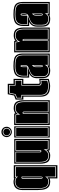

<svg xmlns="http://www.w3.org/2000/svg" viewBox="907 -1620 819 2673"><g transform="rotate(-90 1316.5 -283.5)"><path d="M169 106V-2Q151 6 124 6Q88 6 61.5 -8.5Q35 -23 21 -61Q7 -99 7 -168V-379Q7 -429 24 -456.5Q41 -484 67.5 -494.5Q94 -505 122 -505Q136 -505 147 -502.5Q158 -500 169 -495V-501H353V106ZM186 87H336V-483H186V-466Q176 -476 161 -481.5Q146 -487 122 -487Q99 -487 76.5 -477.5Q54 -468 39 -445Q24 -422 24 -379V-168Q24 -107 36.5 -73Q49 -39 71.5 -25.5Q94 -12 124 -12Q147 -12 161.5 -18.5Q176 -25 186 -36ZM194 78V-65Q187 -48 171.5 -34.5Q156 -21 124 -21Q95 -21 74 -33.5Q53 -46 42.5 -78Q32 -110 32 -168V-379Q32 -418 45.5 -439.5Q59 -461 79.5 -469.5Q100 -478 122 -478Q156 -478 171 -466.5Q186 -455 194 -442V-473H327V78ZM180 -100Q194 -100 194 -123V-391Q187 -394 180 -394Q165 -394 165 -373V-123Q165 -100 180 -100ZM180 -108Q174 -108 174 -120V-371Q174 -385 180 -385Q184 -385 186 -384V-120Q186 -108 180 -108Z M487 6Q420 6 397 -29.5Q374 -65 374 -138V-495H720V0H560L557 -18Q543 -7 526.5 -0.5Q510 6 487 6ZM489 -12Q516 -12 535.5 -23.5Q555 -35 567 -54L574 -18H703V-478H553V-129Q551 -127 548 -127Q541 -127 541 -139V-478H391V-138Q391 -75 411 -43.5Q431 -12 489 -12ZM488 -21Q436 -21 417.5 -50.5Q399 -80 399 -138V-469H532V-137Q532 -118 549 -118Q557 -118 561 -122V-469H694V-27H581L571 -85Q563 -57 541.5 -39Q520 -21 488 -21Z M738 0V-495H894V0ZM752 -18H880V-477H752ZM760 -27V-468H872V-27ZM816 -528Q787 -528 765.5 -549.5Q744 -571 744 -599Q744 -630 764.5 -651.5Q785 -673 816 -673Q845 -673 866.5 -653.5Q888 -634 888 -599Q888 -571 866.5 -549.5Q845 -528 816 -528ZM816 -544Q839 -544 855.5 -560.5Q872 -577 872 -599Q872 -625 855.5 -640Q839 -655 816 -655Q792 -655 776 -639Q760 -623 760 -599Q760 -577 776 -560.5Q792 -544 816 -544ZM816 -552Q795 -552 781.5 -567Q768 -582 768 -599Q768 -618 781.5 -632.5Q795 -647 816 -647Q835 -647 849.5 -632.5Q864 -618 864 -599Q864 -582 849.5 -567Q835 -552 816 -552Z M912 0V-496H1071L1074 -478Q1103 -502 1146 -502Q1211 -502 1234.5 -466.5Q1258 -431 1258 -358V0ZM929 -18H1078V-368Q1080 -369 1085 -369Q1091 -369 1091 -359V-18H1241V-358Q1241 -420 1221 -452Q1201 -484 1145 -484Q1117 -484 1096.5 -472.5Q1076 -461 1064 -441L1058 -478H929ZM937 -27V-469H1051L1061 -411Q1069 -439 1091 -457Q1113 -475 1146 -475Q1196 -475 1214 -445.5Q1232 -416 1232 -358V-27H1099V-356Q1099 -370 1095 -374Q1091 -378 1083 -378Q1076 -378 1070 -375V-27Z M1456 5Q1416 5 1382 -5Q1348 -15 1327.5 -44.5Q1307 -74 1307 -132V-368H1266V-475L1323 -497L1341 -585H1486V-504H1555V-368H1486V-156Q1486 -141 1504 -141Q1514 -141 1528 -143.5Q1542 -146 1555 -147V-15Q1547 -12 1538 -9.5Q1529 -7 1520 -5Q1505 -1 1488 2Q1471 5 1456 5ZM1456 -14Q1471 -14 1485.5 -16Q1500 -18 1512 -21Q1519 -23 1525.5 -24.5Q1532 -26 1539 -28V-129Q1525 -128 1514 -126.5Q1503 -125 1498 -125Q1484 -125 1476.5 -131.5Q1469 -138 1469 -156V-386H1539V-486H1469V-567H1354L1336 -483L1283 -462V-386H1323V-132Q1323 -82 1341.5 -56.5Q1360 -31 1390.5 -22.5Q1421 -14 1456 -14ZM1456 -23Q1423 -23 1395 -30.5Q1367 -38 1349.5 -61.5Q1332 -85 1332 -132V-395H1291V-456L1343 -477L1361 -558H1461V-477H1530V-395H1461V-156Q1461 -131 1471 -123Q1481 -115 1498 -115Q1506 -115 1515 -116.5Q1524 -118 1530 -119V-35L1507 -29Q1485 -23 1456 -23Z M1673 6Q1649 6 1623.5 -1Q1598 -8 1581 -32Q1564 -56 1564 -107V-179Q1564 -255 1630 -287H1573V-372Q1573 -439 1607 -472.5Q1641 -506 1734 -506Q1798 -506 1836 -495.5Q1874 -485 1891 -456Q1908 -427 1908 -372V0H1724V-4Q1703 6 1673 6ZM1673 -12Q1699 -12 1715 -19Q1731 -26 1741 -38V-18H1891V-372Q1891 -421 1876 -445.5Q1861 -470 1826.5 -479Q1792 -488 1734 -488Q1652 -488 1621 -459.5Q1590 -431 1590 -372V-305H1714Q1708 -301 1697.5 -297.5Q1687 -294 1674 -289Q1655 -282 1633 -270.5Q1611 -259 1596 -238Q1581 -217 1581 -179V-107Q1581 -65 1595.5 -44.5Q1610 -24 1631 -18Q1652 -12 1673 -12ZM1673 -21Q1654 -21 1635 -26.5Q1616 -32 1603 -50.5Q1590 -69 1590 -107V-179Q1590 -217 1606.5 -238Q1623 -259 1650 -271Q1677 -283 1706 -293Q1732 -302 1739.5 -315Q1747 -328 1747 -354V-382Q1747 -393 1744.5 -399.5Q1742 -406 1733 -406Q1724 -406 1721 -397Q1718 -388 1718 -371V-314H1598V-372Q1598 -425 1627 -452Q1656 -479 1734 -479Q1789 -479 1821.5 -470.5Q1854 -462 1868.5 -439Q1883 -416 1883 -372V-27H1750V-71Q1745 -54 1727.5 -37.5Q1710 -21 1673 -21ZM1727 -313V-371Q1727 -397 1733 -397Q1739 -397 1739 -382V-354Q1739 -325 1727 -313ZM1733 -98Q1745 -98 1746 -110Q1747 -116 1747 -123.5Q1747 -131 1747 -141V-247Q1734 -239 1726 -226.5Q1718 -214 1718 -193V-135Q1718 -120 1720 -109Q1722 -98 1733 -98ZM1733 -107Q1728 -107 1728 -116L1727 -135V-193Q1727 -216 1739 -229V-117Q1739 -107 1733 -107Z M1924 0V-496H2083L2086 -478Q2115 -502 2158 -502Q2223 -502 2246.5 -466.5Q2270 -431 2270 -358V0ZM1941 -18H2090V-368Q2092 -369 2097 -369Q2103 -369 2103 -359V-18H2253V-358Q2253 -420 2233 -452Q2213 -484 2157 -484Q2129 -484 2108.5 -472.5Q2088 -461 2076 -441L2070 -478H1941ZM1949 -27V-469H2063L2073 -411Q2081 -439 2103 -457Q2125 -475 2158 -475Q2208 -475 2226 -445.5Q2244 -416 2244 -358V-27H2111V-356Q2111 -370 2107 -374Q2103 -378 2095 -378Q2088 -378 2082 -375V-27Z M2391 6Q2367 6 2341.5 -1Q2316 -8 2299 -32Q2282 -56 2282 -107V-179Q2282 -255 2348 -287H2291V-372Q2291 -439 2325 -472.5Q2359 -506 2452 -506Q2516 -506 2554 -495.5Q2592 -485 2609 -456Q2626 -427 2626 -372V0H2442V-4Q2421 6 2391 6ZM2391 -12Q2417 -12 2433 -19Q2449 -26 2459 -38V-18H2609V-372Q2609 -421 2594 -445.5Q2579 -470 2544.5 -479Q2510 -488 2452 -488Q2370 -488 2339 -459.5Q2308 -431 2308 -372V-305H2432Q2426 -301 2415.5 -297.5Q2405 -294 2392 -289Q2373 -282 2351 -270.5Q2329 -259 2314 -238Q2299 -217 2299 -179V-107Q2299 -65 2313.5 -44.5Q2328 -24 2349 -18Q2370 -12 2391 -12ZM2391 -21Q2372 -21 2353 -26.5Q2334 -32 2321 -50.5Q2308 -69 2308 -107V-179Q2308 -217 2324.5 -238Q2341 -259 2368 -271Q2395 -283 2424 -293Q2450 -302 2457.5 -315Q2465 -328 2465 -354V-382Q2465 -393 2462.5 -399.5Q2460 -406 2451 -406Q2442 -406 2439 -397Q2436 -388 2436 -371V-314H2316V-372Q2316 -425 2345 -452Q2374 -479 2452 -479Q2507 -479 2539.5 -470.5Q2572 -462 2586.5 -439Q2601 -416 2601 -372V-27H2468V-71Q2463 -54 2445.5 -37.5Q2428 -21 2391 -21ZM2445 -313V-371Q2445 -397 2451 -397Q2457 -397 2457 -382V-354Q2457 -325 2445 -313ZM2451 -98Q2463 -98 2464 -110Q2465 -116 2465 -123.5Q2465 -131 2465 -141V-247Q2452 -239 2444 -226.5Q2436 -214 2436 -193V-135Q2436 -120 2438 -109Q2440 -98 2451 -98ZM2451 -107Q2446 -107 2446 -116L2445 -135V-193Q2445 -216 2457 -229V-117Q2457 -107 2451 -107Z"/></g></svg>

Font: Alumni Sans Collegiate One
Style: Regular
Weight: 400
Designer: Robert E. Leuschke
Foundry: Robert E. Leuschke
Version: Version 1.100